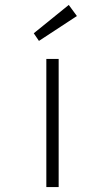

<svg xmlns="http://www.w3.org/2000/svg" viewBox="-20 -759 427 779"><path d="M168 0V-520H218V0ZM138 -593 117 -624 259 -739 292 -694Z"/></svg>

Font: Lexend Peta ExtraLight
Style: Regular
Weight: 250
Version: Version 1.007